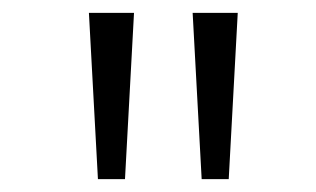

<svg xmlns="http://www.w3.org/2000/svg" viewBox="-20 -749 491 298"><path d="M132 -471 118 -729H188L174 -471ZM293 -471 279 -729H349L335 -471Z"/></svg>

Font: Noto Sans Devanagari Light
Style: Regular
Weight: 300
Version: Version 2.003